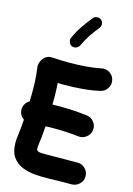

<svg xmlns="http://www.w3.org/2000/svg" viewBox="-158 -1132 873 1263"><g transform="rotate(15 278.0 -500.0)"><path d="M16.6 -330.1Q13.7 -353.5 24.7 -373.8Q35.6 -394 54.7 -404.8Q55.7 -438 55.7 -468.8Q55.7 -503.4 54.7 -529.3Q53.7 -555.2 51.5 -580.3Q49.3 -605.5 44.9 -637.7Q43 -653.3 51.3 -673.6Q59.6 -693.8 77.9 -708.5Q96.2 -723.1 123 -721.2Q153.3 -719.2 183.3 -718.3Q213.4 -717.3 242.7 -717.3Q297.9 -717.3 355 -721.9Q412.1 -726.6 453.6 -735.8Q483.9 -742.7 510 -726.3Q536.1 -710 542.5 -680.2Q549.3 -650.4 533 -624.3Q516.6 -598.1 486.8 -591.3Q430.7 -578.1 367.2 -573Q303.7 -567.9 242.7 -567.9Q232.4 -567.9 221.7 -568.1Q210.9 -568.4 201.2 -568.8Q202.6 -545.9 203.9 -521.7Q205.1 -497.6 205.1 -468.8Q205.1 -446.3 204.6 -422.4Q229.5 -423.3 256.3 -423.3Q348.1 -423.3 440.9 -412.1Q471.2 -408.7 490.5 -384Q509.8 -359.4 505.9 -329.1Q502.4 -299.3 477.8 -280.3Q453.1 -261.2 422.9 -264.6Q342.8 -273.9 256.3 -273.9Q224.6 -273.9 197.8 -272.9Q195.3 -237.3 191.9 -203.4Q188.5 -169.4 184.1 -139.2Q182.6 -129.9 182.6 -119.6Q182.6 -103 197.8 -98.4Q212.9 -93.8 257.1 -95Q301.3 -96.2 387.2 -96.2Q406.7 -96.2 425 -96.2Q443.4 -96.2 460.9 -96.7Q491.7 -97.7 514.2 -75.9Q536.6 -54.2 537.1 -23.9Q538.1 6.8 516.1 28.8Q494.1 50.8 463.9 51.8Q444.8 52.2 425.8 52.2Q406.7 52.2 387.2 52.2Q353 52.2 307.1 54Q261.2 55.7 213.6 51.8Q166 47.9 125.2 31.2Q84.5 14.6 59.3 -21.2Q34.2 -57.1 34.2 -119.6Q34.2 -127.9 34.7 -137Q35.2 -146 36.6 -156.2Q40.5 -182.6 43.5 -213.6Q46.4 -244.6 48.8 -277.8Q20.5 -296.9 16.6 -330.1ZM367.7 -1045.4Q380.4 -1035.6 381.8 -1019.3Q383.3 -1002.9 373.5 -990.7Q346.2 -956.5 323.5 -923.1Q300.8 -889.6 280.8 -846.2Q274.4 -832 258.5 -825.9Q242.7 -819.8 228.5 -826.2Q214.8 -832.5 208.7 -848.4Q202.6 -864.3 209 -878.4Q231.9 -928.7 258.5 -966.8Q285.2 -1004.9 312.5 -1039.1Q322.3 -1051.8 338.9 -1053.5Q355.5 -1055.2 367.7 -1045.4Z"/></g></svg>

Font: Mikhak-DS1-FD ExtraBold
Style: Regular
Weight: 800
Designer: Amin Abedi
Version: Version 3.2